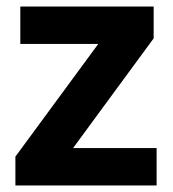

<svg xmlns="http://www.w3.org/2000/svg" viewBox="-20 -566 528 586"><path d="M458 0V-114H203L449 -449V-546H42V-432H280L27 -88V0Z"/></svg>

Font: Noto Sans Bassa Vah
Style: Bold
Weight: 700
Designer: Monotype Design Team
Foundry: Monotype Imaging Inc.
Version: Version 2.002